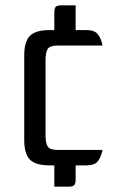

<svg xmlns="http://www.w3.org/2000/svg" viewBox="-20 -701 464 721"><path d="M151 -195Q151 -164 159 -151Q167 -138 198 -138H365Q359 -109 346.5 -94.5Q334 -80 305 -80H264V-27Q264 -11 258.5 -5.5Q253 0 237 0H184V-80H166Q114 -80 92.5 -101.5Q71 -123 71 -175V-493Q71 -545 92.5 -566.5Q114 -588 166 -588H184V-654Q184 -670 189.5 -675.5Q195 -681 211 -681H264V-588H305Q334 -588 346.5 -573.5Q359 -559 365 -530H198Q167 -530 159 -517Q151 -504 151 -473Z"/></svg>

Font: Rationale
Style: Regular
Weight: 400
Designer: Cyreal (www.cyreal.org)
Foundry: Cyreal (www.cyreal.org)
Version: Version 1.011